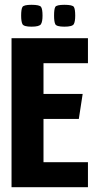

<svg xmlns="http://www.w3.org/2000/svg" viewBox="-20 -779 402 799"><path d="M28 -620H346V-516H161V-388H324L308 -284H161V-104H346V0H28ZM248 -668Q215 -668 210 -678.5Q205 -689 205 -714Q205 -741 210 -750Q215 -759 248 -759Q282 -759 287.5 -750Q293 -741 293 -714Q293 -689 287 -678.5Q281 -668 248 -668ZM111 -668Q79 -668 73.5 -678.5Q68 -689 68 -714Q68 -741 73.5 -750Q79 -759 111 -759Q145 -759 151 -750Q157 -741 157 -714Q157 -689 150.5 -678.5Q144 -668 111 -668Z"/></svg>

Font: Smooch Sans ExtraBold
Style: Regular
Weight: 800
Designer: Robert E. Leuschke
Foundry: Robert E. Leuschke
Version: Version 1.010